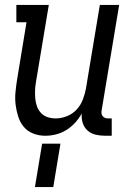

<svg xmlns="http://www.w3.org/2000/svg" viewBox="-20 -540 540 775"><path d="M163 8Q137 8 114 -1Q91 -10 76 -28Q61 -46 53.5 -69.5Q46 -93 43 -117.5Q40 -142 42.5 -168Q45 -194 49 -219L87 -450H46V-520H177L125 -208Q122 -191 121.5 -174Q121 -157 122.5 -141Q124 -125 129.5 -110Q135 -95 146 -83.5Q157 -72 172.5 -67Q188 -62 205 -62Q227 -62 250 -71Q273 -80 289.5 -98Q306 -116 314.5 -138.5Q323 -161 327 -183L383 -520H461L390 -93Q389 -87 390 -81Q391 -75 395 -70.5Q399 -66 404.5 -64Q410 -62 416 -62H431V8H404Q384 8 365.5 3.5Q347 -1 333.5 -13Q320 -25 314 -43.5Q308 -62 310 -82Q299 -62 283 -44.5Q267 -27 247.5 -15Q228 -3 206 2.5Q184 8 163 8ZM121 215 150 40H224L195 215Z"/></svg>

Font: Iosevka Curly Slab
Style: Italic
Weight: 400
Italic angle: -9°
Monospace: yes
Designer: Belleve Invis
Foundry: Belleve Invis
Version: Version 22.1.2; ttfautohint (v1.8.4)